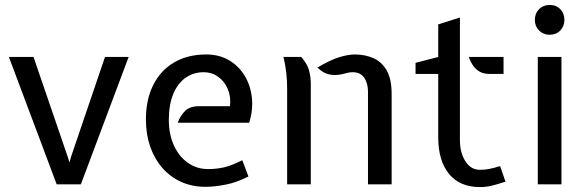

<svg xmlns="http://www.w3.org/2000/svg" viewBox="-20 -748 2378 779"><path d="M210 0 16 -517H116L254 -114L262 -89L269 -114L406 -517H502L308 0Z M814 10Q759 10 714.2 -10.5Q669.5 -31 637.8 -67.8Q606 -104.5 589 -154.2Q572 -204 572 -263Q572 -344 601.8 -403.2Q631.5 -462.5 686.5 -494.8Q741.5 -527 817 -527Q868.5 -527 908 -504.2Q947.5 -481.5 971.8 -442.2Q996 -403 1001.8 -353.2Q1007.5 -303.5 991 -250H701Q711.5 -278.5 730.8 -297.8Q750 -317 786 -317H913Q917.5 -355.5 904.2 -386.8Q891 -418 865.2 -436.5Q839.5 -455 807 -455Q765 -455 733 -432.5Q701 -410 683 -366.8Q665 -323.5 665 -262Q665 -202.5 685.8 -157.5Q706.5 -112.5 742.5 -87.2Q778.5 -62 824 -62Q858.5 -62 889.5 -69.2Q920.5 -76.5 963 -98L988 -32Q940 -7.5 895 1.2Q850 10 814 10Z M1473 0V-376Q1473 -410.5 1457.5 -432.8Q1442 -455 1411 -455Q1399 -455 1390 -452.5Q1381 -450 1368 -447Q1339 -440.5 1314 -446.5Q1289 -452.5 1268 -474Q1321.5 -505.5 1357.2 -516.2Q1393 -527 1420 -527Q1460 -527 1494 -512.5Q1528 -498 1548.5 -463Q1569 -428 1569 -366V0ZM1145 0V-391Q1145 -419 1141.8 -450.5Q1138.5 -482 1130 -517H1202Q1226 -490 1233.5 -463.5Q1241 -437 1241 -407V0Z M1927 11Q1845.5 11 1801.8 -42.5Q1758 -96 1758 -191V-448H1666V-493L1758 -517V-649L1846 -677V-180Q1846 -128.5 1868.2 -93.8Q1890.5 -59 1927 -59Q1946.5 -59 1964.8 -62.5Q1983 -66 2009 -74L2031 -11Q1993 1.5 1972 6.2Q1951 11 1927 11ZM1966 -448Q1942.5 -448 1926.2 -457.2Q1910 -466.5 1899.2 -482.2Q1888.5 -498 1882 -517H2023V-448Z M2162 0V-517H2258V0ZM2210 -607Q2184.5 -607 2167.2 -624.2Q2150 -641.5 2150 -667Q2150 -693.5 2167.2 -710.8Q2184.5 -728 2210 -728Q2236.5 -728 2253.2 -710.8Q2270 -693.5 2270 -667Q2270 -641.5 2253.2 -624.2Q2236.5 -607 2210 -607Z"/></svg>

Font: Expletus Sans
Style: Regular
Weight: 400
Designer: Jasper de Waard
Foundry: Designtown
Version: Version 7.500